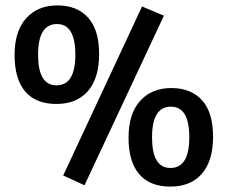

<svg xmlns="http://www.w3.org/2000/svg" viewBox="-20 -677 841 711"><path d="M456 -167Q456 -256 499 -303.5Q542 -351 614.5 -351Q687 -351 728 -306Q769 -261 769 -171Q769 -81 727.5 -33.5Q686 14 610.5 14Q535 14 495.5 -32Q456 -78 456 -167ZM611 -55Q681 -55 681 -168.5Q681 -282 613 -282Q543 -282 543 -168.5Q543 -55 611 -55ZM34 -473Q34 -562 77 -609.5Q120 -657 192.5 -657Q265 -657 306 -612Q347 -567 347 -477Q347 -387 305.5 -339.5Q264 -292 188.5 -292Q113 -292 73.5 -338Q34 -384 34 -473ZM189 -361Q259 -361 259 -474.5Q259 -588 191 -588Q121 -588 121 -474.5Q121 -361 189 -361ZM293 9 214 -27 506 -653 587 -619Z"/></svg>

Font: Bree Serif
Style: Regular
Weight: 400
Designer: Veronika Burian, Jos Scaglione
Foundry: TypeTogether
Version: Version 1.002